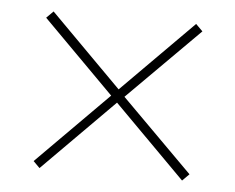

<svg xmlns="http://www.w3.org/2000/svg" viewBox="-38 -591 582 475"><g transform="rotate(5 253.5 -353.5)"><path d="M431 -548 254 -370 77 -548 60 -531 237 -353 60 -175 76 -159 253 -337 430 -159 447 -176 270 -353 448 -531Z"/></g></svg>

Font: Noto Sans Gujarati SemiCondensed Thin
Style: Regular
Weight: 100
Width: 4
Designer: Jelle Bosma - Monotype Design Team, Universal Thirst
Foundry: Monotype Imaging Inc.
Version: Version 2.106